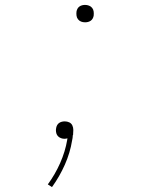

<svg xmlns="http://www.w3.org/2000/svg" viewBox="-20 -558 640 783"><path d="M327 -467Q318 -467 310.5 -470Q303 -473 298 -479.5Q293 -486 292 -494.5Q291 -503 292 -511Q293 -517 296 -522.5Q299 -528 304 -531.5Q309 -535 315 -536.5Q321 -538 327 -538Q335 -538 343 -535Q351 -532 356 -525.5Q361 -519 362 -510.5Q363 -502 362 -494Q361 -488 358 -482.5Q355 -477 350 -473.5Q345 -470 339 -468.5Q333 -467 327 -467ZM192 205 175 194Q205 153 225.5 106.5Q246 60 254 13Q254 11 254.5 9.5Q255 8 255 6Q252 7 249 7.5Q246 8 243 8Q236 8 229 5.5Q222 3 217 -2Q212 -7 210 -13.5Q208 -20 208 -28Q208 -30 208.5 -32Q209 -34 209 -36Q210 -42 213 -47.5Q216 -53 221 -56.5Q226 -60 232 -61.5Q238 -63 244 -63Q254 -63 262.5 -59Q271 -55 275 -46.5Q279 -38 279 -28Q279 -18 278 -8Q278 -8 278 -7.5Q278 -7 277 -7Q277 -1 276 4.5Q275 10 274 15Q266 65 244.5 113.5Q223 162 192 205Z"/></svg>

Font: Iosevka Curly Slab ThEx
Style: Italic
Weight: 100
Width: 7
Italic angle: -9°
Monospace: yes
Designer: Belleve Invis
Foundry: Belleve Invis
Version: Version 11.1.0; ttfautohint (v1.8.3)